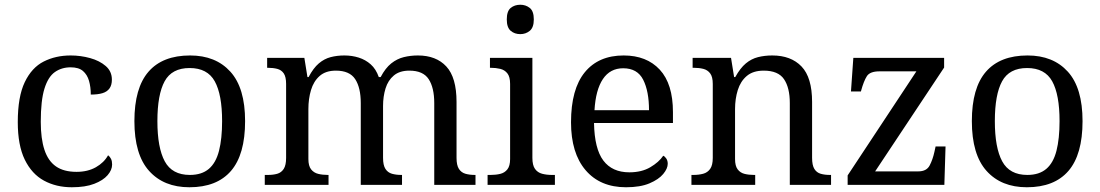

<svg xmlns="http://www.w3.org/2000/svg" viewBox="-20 -780 4642 810"><path d="M283 10Q217 10 165.5 -18Q114 -46 84.5 -106.5Q55 -167 55 -265Q55 -372 84.5 -433.5Q114 -495 164.5 -520.5Q215 -546 278 -546Q320 -546 360 -535Q400 -524 426 -501.5Q452 -479 452 -444Q452 -421 442 -407Q432 -393 412.5 -387Q393 -381 363 -381Q363 -413 355.5 -439Q348 -465 330 -480.5Q312 -496 278 -496Q240 -496 211.5 -476Q183 -456 167.5 -406Q152 -356 152 -266Q152 -195 167.5 -148Q183 -101 216 -78Q249 -55 303 -55Q350 -55 384.5 -74.5Q419 -94 436 -125Q444 -119 448.5 -109.5Q453 -100 453 -86Q453 -63 434 -41Q415 -19 377.5 -4.5Q340 10 283 10Z M779 10Q671 10 609 -59Q547 -128 547 -269Q547 -409 606.5 -477.5Q666 -546 782 -546Q890 -546 952 -477.5Q1014 -409 1014 -269Q1014 -128 954.5 -59Q895 10 779 10ZM781 -42Q831 -42 861 -67.5Q891 -93 904 -144Q917 -195 917 -269Q917 -381 886 -437Q855 -493 780 -493Q705 -493 674.5 -437Q644 -381 644 -269Q644 -157 675 -99.5Q706 -42 781 -42Z M1097 0V-42H1110Q1133 -42 1150 -47Q1167 -52 1177 -67.5Q1187 -83 1187 -114V-426Q1187 -456 1177 -470.5Q1167 -485 1149.5 -489.5Q1132 -494 1110 -494H1107V-536H1264L1277 -455H1282Q1302 -493 1325 -512.5Q1348 -532 1375 -539Q1402 -546 1433 -546Q1465 -546 1493.5 -537Q1522 -528 1544 -508.5Q1566 -489 1578 -455H1586Q1606 -493 1630.5 -512.5Q1655 -532 1683.5 -539Q1712 -546 1743 -546Q1820 -546 1863 -499.5Q1906 -453 1906 -350V-114Q1906 -83 1916 -67.5Q1926 -52 1943.5 -47Q1961 -42 1983 -42H1986V0H1812V-345Q1812 -410 1788.5 -446Q1765 -482 1707 -482Q1666 -482 1641.5 -461.5Q1617 -441 1606.5 -407Q1596 -373 1596 -333V-114Q1596 -83 1606 -67.5Q1616 -52 1633.5 -47Q1651 -42 1673 -42H1676V0H1502V-345Q1502 -410 1478.5 -446Q1455 -482 1397 -482Q1354 -482 1328.5 -459.5Q1303 -437 1292 -400Q1281 -363 1281 -320V-109Q1281 -80 1292.5 -65.5Q1304 -51 1322.5 -46.5Q1341 -42 1363 -42H1366V0Z M2037 0V-42H2050Q2072 -42 2090.5 -46.5Q2109 -51 2120.5 -65.5Q2132 -80 2132 -109V-426Q2132 -456 2120.5 -470.5Q2109 -485 2090.5 -489.5Q2072 -494 2050 -494H2047V-536H2226V-114Q2226 -83 2237 -67.5Q2248 -52 2267 -47Q2286 -42 2308 -42H2321V0ZM2175 -636Q2151 -636 2134.5 -650Q2118 -664 2118 -698Q2118 -733 2134.5 -746.5Q2151 -760 2175 -760Q2198 -760 2215 -746.5Q2232 -733 2232 -698Q2232 -664 2215 -650Q2198 -636 2175 -636Z M2621 10Q2512 10 2450.5 -62Q2389 -134 2389 -264Q2389 -404 2447 -475Q2505 -546 2611 -546Q2708 -546 2763.5 -486Q2819 -426 2819 -307V-261H2486Q2488 -152 2525.5 -102.5Q2563 -53 2635 -53Q2687 -53 2723.5 -74.5Q2760 -96 2778 -123Q2785 -120 2791 -111Q2797 -102 2797 -89Q2797 -69 2778 -46Q2759 -23 2720 -6.5Q2681 10 2621 10ZM2718 -315Q2718 -395 2693.5 -443.5Q2669 -492 2609 -492Q2554 -492 2523.5 -446.5Q2493 -401 2488 -315Z M2897 0V-42H2905Q2928 -42 2946.5 -47Q2965 -52 2976 -67.5Q2987 -83 2987 -114V-426Q2987 -456 2976 -470.5Q2965 -485 2947 -489.5Q2929 -494 2907 -494H2902V-536H3064L3077 -455H3082Q3103 -493 3126.5 -512.5Q3150 -532 3178 -539Q3206 -546 3238 -546Q3317 -546 3361.5 -499.5Q3406 -453 3406 -350V-114Q3406 -83 3415.5 -67.5Q3425 -52 3442 -47Q3459 -42 3481 -42H3486V0H3312V-345Q3312 -410 3287.5 -446Q3263 -482 3202 -482Q3157 -482 3130.5 -459.5Q3104 -437 3092.5 -400Q3081 -363 3081 -320V-109Q3081 -80 3092 -65.5Q3103 -51 3121 -46.5Q3139 -42 3161 -42H3166V0Z M3556 0V-40L3846 -479H3690Q3650 -479 3637 -458.5Q3624 -438 3613 -398L3612 -394H3570L3580 -536H3963V-495L3672 -57H3854Q3889 -57 3902 -82Q3915 -107 3922 -139L3927 -162H3969L3964 0Z M4312 10Q4204 10 4142 -59Q4080 -128 4080 -269Q4080 -409 4139.5 -477.5Q4199 -546 4315 -546Q4423 -546 4485 -477.5Q4547 -409 4547 -269Q4547 -128 4487.5 -59Q4428 10 4312 10ZM4314 -42Q4364 -42 4394 -67.5Q4424 -93 4437 -144Q4450 -195 4450 -269Q4450 -381 4419 -437Q4388 -493 4313 -493Q4238 -493 4207.5 -437Q4177 -381 4177 -269Q4177 -157 4208 -99.5Q4239 -42 4314 -42Z"/></svg>

Font: Noto Serif Gujarati
Style: Regular
Weight: 400
Designer: Universal Thirst, Indian Type Foundry and the Monotype Design Team
Foundry: Monotype Imaging Inc.
Version: Version 2.102